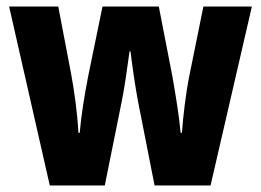

<svg xmlns="http://www.w3.org/2000/svg" viewBox="-20 -570 801 590"><path d="M404 -259 455 0H627L754 -550H605L562 -338C551 -284 543 -215 539 -162H535C531 -210 520 -276 510 -334L468 -550H295L251 -336C240 -280 229 -212 225 -162H221C218 -221 208 -293 198 -346L159 -550H8L133 0H302L354 -258C363 -302 372 -367 378 -412H381C386 -371 395 -307 404 -259Z"/></svg>

Font: Noto Sans Khmer Condensed ExtraBold
Style: Regular
Weight: 800
Width: 3
Designer: Danh Hong and the Monotype Design Team
Foundry: Monotype Imaging Inc.
Version: Version 2.004